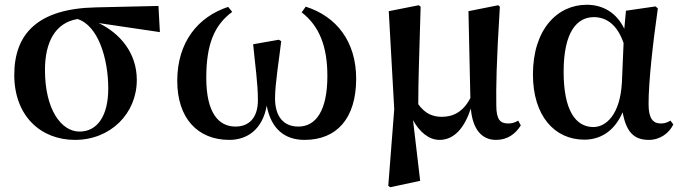

<svg xmlns="http://www.w3.org/2000/svg" viewBox="-20 -572 2865 807"><path d="M295 16C445 16 555 -95 555 -236C555 -352 482 -433 395 -475L652 -437L646 -547L383 -541C140 -536 40 -431 40 -257C40 -85 151 16 295 16ZM306 -492C392 -465 435 -327 435 -200C435 -86 390 -19 314 -19C238 -19 169 -111 169 -278C169 -394 212 -477 306 -492Z M944 16C1021 16 1084 -30 1101 -128C1119 -32 1175 16 1260 16C1395 16 1477 -74 1477 -241C1477 -398 1394 -503 1265 -544L1248 -520C1322 -463 1356 -377 1356 -253C1356 -104 1306 -40 1234 -40C1172 -40 1136 -82 1136 -159C1136 -220 1154 -328 1162 -399L1152 -405L1044 -386C1052 -300 1064 -224 1064 -151C1064 -74 1024 -40 970 -40C899 -40 847 -97 847 -245C847 -386 881 -467 956 -522L939 -543C814 -502 725 -397 725 -232C725 -76 810 16 944 16Z M1827 16C1889 16 1932 -34 1959 -116C1966 -31 2003 16 2065 16C2112 16 2146 -8 2169 -45L2158 -65C2146 -58 2134 -53 2117 -53C2083 -53 2066 -68 2066 -130C2065 -203 2066 -305 2081 -544L2074 -550L1949 -525L1957 -160C1927 -102 1885 -81 1837 -81C1798 -81 1766 -95 1738 -134C1738 -233 1742 -334 1748 -544L1740 -550L1614 -525L1637 -113L1612 209L1620 215L1746 188L1716 -67C1742 -19 1782 16 1827 16Z M2436 15C2498 15 2560 -15 2597 -100C2612 -18 2644 16 2707 16C2755 16 2793 -13 2810 -49L2798 -65C2786 -58 2775 -53 2758 -53C2723 -53 2706 -76 2706 -135C2706 -229 2724 -389 2745 -537L2735 -545L2611 -527L2604 -451C2573 -516 2517 -552 2446 -552C2323 -552 2220 -449 2220 -259C2220 -86 2310 15 2436 15ZM2601 -391 2594 -227C2587 -90 2527 -38 2474 -38C2399 -38 2349 -109 2349 -270C2349 -441 2407 -500 2476 -500C2527 -500 2574 -470 2601 -391Z"/></svg>

Font: Noto Serif JP
Style: Bold
Weight: 700
Designer: Ryoko NISHIZUKA 西塚涼子 (kana & ideographs); Frank Grießhammer (Latin, Greek & Cyrillic); Wenlong ZHANG 张文龙 (bopomofo); San
Foundry: Adobe
Version: Version 2.001;hotconv 1.1.0;makeotfexe 2.6.0